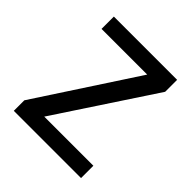

<svg xmlns="http://www.w3.org/2000/svg" viewBox="-153 -642 749 749"><g transform="rotate(45 221.5 -268.0)"><path d="M407 0H36V-58L304 -468H52V-536H401V-470L136 -68H407Z"/></g></svg>

Font: Noto Sans Display
Style: Regular
Weight: 400
Designer: Monotype Design Team
Foundry: Monotype Imaging Inc.
Version: Version 2.003